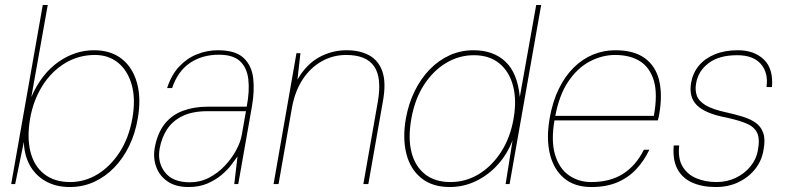

<svg xmlns="http://www.w3.org/2000/svg" viewBox="-20 -740 3164 772"><path d="M261 12Q204 12 162.5 -12Q121 -36 99 -77Q77 -118 76 -170L41 0H25L152 -720H172L106 -350Q146 -442 213.5 -490Q281 -538 358 -538Q426 -538 470 -503Q514 -468 531 -406Q548 -344 534 -264Q524 -204 499.5 -153.5Q475 -103 439 -66Q403 -29 358 -8.5Q313 12 261 12ZM262 -8Q321 -8 372.5 -39.5Q424 -71 461 -128Q498 -185 512 -263Q526 -342 509.5 -399.5Q493 -457 454.5 -488Q416 -519 362 -519Q296 -519 241.5 -486Q187 -453 150.5 -395Q114 -337 101 -263Q88 -187 102.5 -129.5Q117 -72 158 -40Q199 -8 262 -8Z M738 12Q687 12 654.5 -10Q622 -32 608.5 -68Q595 -104 602 -145Q613 -205 642 -241.5Q671 -278 715.5 -294.5Q760 -311 814 -311H972Q984 -374 978.5 -421Q973 -468 945 -494Q917 -520 860 -520Q793 -520 744 -487Q695 -454 672 -386H652Q669 -439 700.5 -472.5Q732 -506 772.5 -522Q813 -538 856 -538Q926 -538 959 -507.5Q992 -477 998 -426Q1004 -375 993 -312L938 0H922L935 -111Q926 -98 910 -77Q894 -56 870 -36Q846 -16 813.5 -2Q781 12 738 12ZM744 -7Q785 -7 820.5 -25.5Q856 -44 883.5 -73Q911 -102 929 -135Q947 -168 952 -197L969 -293H816Q754 -293 714 -273.5Q674 -254 652 -220.5Q630 -187 622 -143Q612 -88 643 -47.5Q674 -7 744 -7Z M1080 0 1172 -526H1188L1176 -420Q1212 -482 1263.5 -510Q1315 -538 1373 -538Q1427 -538 1464.5 -517.5Q1502 -497 1517.5 -452.5Q1533 -408 1520 -335L1461 0H1441L1499 -330Q1516 -427 1484.5 -473Q1453 -519 1372 -519Q1319 -519 1273.5 -493.5Q1228 -468 1196.5 -420Q1165 -372 1153 -302L1100 0Z M1788 12Q1719 12 1674.5 -23.5Q1630 -59 1614 -121.5Q1598 -184 1612 -264Q1623 -324 1647.5 -374Q1672 -424 1708 -461Q1744 -498 1788.5 -518Q1833 -538 1884 -538Q1964 -538 2012.5 -492Q2061 -446 2070 -350L2136 -720H2156L2029 0H2013L2041 -176Q2020 -121 1982.5 -79Q1945 -37 1895 -12.5Q1845 12 1788 12ZM1791 -8Q1853 -8 1905.5 -40Q1958 -72 1995 -129.5Q2032 -187 2045 -263Q2058 -337 2043 -394.5Q2028 -452 1988 -485Q1948 -518 1885 -518Q1826 -518 1774 -487Q1722 -456 1685 -399Q1648 -342 1634 -263Q1620 -185 1634.5 -128Q1649 -71 1689 -39.5Q1729 -8 1791 -8Z M2358 12Q2290 12 2248 -23.5Q2206 -59 2191 -121Q2176 -183 2190 -264Q2202 -332 2227 -383Q2252 -434 2287 -468.5Q2322 -503 2364.5 -520.5Q2407 -538 2454 -538Q2530 -538 2573.5 -505.5Q2617 -473 2630.5 -416Q2644 -359 2631 -283Q2630 -275 2628.5 -269.5Q2627 -264 2625 -256H2200L2203 -274H2609Q2625 -362 2609 -415.5Q2593 -469 2553 -494Q2513 -519 2453 -519Q2402 -519 2352.5 -493.5Q2303 -468 2265.5 -413Q2228 -358 2212 -270L2210 -259Q2195 -175 2211.5 -119Q2228 -63 2267 -35.5Q2306 -8 2357 -8Q2433 -8 2485 -41Q2537 -74 2569 -138H2591Q2570 -94 2538.5 -60Q2507 -26 2462.5 -7Q2418 12 2358 12Z M2858 12Q2804 12 2764 -5.5Q2724 -23 2704 -60Q2684 -97 2689 -155H2711Q2705 -103 2724.5 -70.5Q2744 -38 2780.5 -23Q2817 -8 2861 -8Q2903 -8 2938.5 -25Q2974 -42 2997.5 -71Q3021 -100 3027 -134Q3036 -181 3024.5 -205.5Q3013 -230 2982.5 -243Q2952 -256 2902 -267Q2859 -275 2829 -287.5Q2799 -300 2782 -317Q2765 -334 2759.5 -356.5Q2754 -379 2759 -408Q2766 -447 2790 -476Q2814 -505 2854 -521.5Q2894 -538 2947 -538Q3012 -538 3051 -501Q3090 -464 3084 -390H3062Q3070 -447 3039.5 -482.5Q3009 -518 2944 -518Q2871 -518 2829 -486Q2787 -454 2779 -405Q2774 -379 2781.5 -356.5Q2789 -334 2817 -317Q2845 -300 2901 -288Q2937 -280 2967.5 -270.5Q2998 -261 3019 -246Q3040 -231 3049 -205Q3058 -179 3050 -137Q3043 -94 3016.5 -60.5Q2990 -27 2949.5 -7.5Q2909 12 2858 12Z"/></svg>

Font: DM Sans 9pt Thin
Style: Italic
Weight: 250
Italic angle: -10°
Version: Version 4.004;gftools[0.9.30]